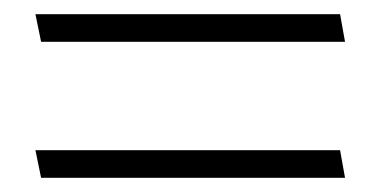

<svg xmlns="http://www.w3.org/2000/svg" viewBox="-20 -391 537 271"><path d="M460 -371H30L38 -332H467ZM460 -179H30L38 -140H467Z"/></svg>

Font: Catamaran Thin
Style: Regular
Weight: 100
Designer: Pria Ravichandran
Version: Version 2.000